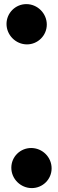

<svg xmlns="http://www.w3.org/2000/svg" viewBox="-20 -730 289 958"><path d="M36.5 107C36.5 163.4 83.6 208.5 138.5 208.5C192.7 208.5 237.5 165.2 237.5 110C237.5 53.8 191.4 8.5 135.5 8.5C81.3 8.5 36.5 51.8 36.5 107ZM12.5 -610.5C12.5 -554.8 58.8 -508.5 114.5 -508.5C169 -508.5 213.5 -553 213.5 -607.5C213.5 -663.2 167.2 -709.5 111.5 -709.5C57 -709.5 12.5 -665 12.5 -610.5Z"/></svg>

Font: Smoothie
Style: ExBd
Weight: 800
Foundry: Cannot Into Space Fonts
Version: Version 0.8